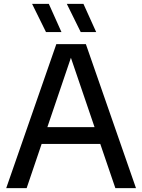

<svg xmlns="http://www.w3.org/2000/svg" viewBox="-20 -967 731 987"><path d="M12 0 269.5 -740H421.5L679 0H573L495.5 -227H194L117 0ZM223.5 -313.5H466L344.5 -670ZM395 -802 323.5 -947H409L474.5 -802ZM216.5 -802 145 -947H231L296 -802Z"/></svg>

Font: Encode Sans Md
Style: Regular
Weight: 500
Designer: Multiple Designers
Foundry: Impallari Type
Version: Version 3.002; ttfautohint (v1.8.3) -l 8 -r 50 -G 200 -x 14 